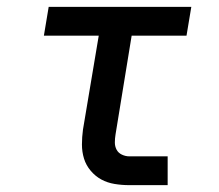

<svg xmlns="http://www.w3.org/2000/svg" viewBox="-20 -540 640 560"><path d="M357 0Q335 0 314 -3.5Q293 -7 275.5 -16.5Q258 -26 244.5 -42Q231 -58 225 -77.5Q219 -97 219 -118.5Q219 -140 222 -162L268 -436H108L122 -520H538L524 -436H364L317 -148Q315 -136 315 -124.5Q315 -113 320 -103.5Q325 -94 335.5 -89Q346 -84 357 -84H469V0Z"/></svg>

Font: Iosevka Etoile Medium Oblique
Style: Regular
Weight: 500
Italic angle: -9°
Designer: Belleve Invis
Foundry: Belleve Invis
Version: Version 15.5.2; ttfautohint (v1.8.4)